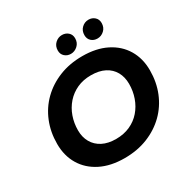

<svg xmlns="http://www.w3.org/2000/svg" viewBox="-199 -1078 1245 1268"><g transform="rotate(-30 424.0 -444.0)"><path d="M394 12Q288 12 211.5 -26.5Q135 -65 94 -133.5Q53 -202 53 -292Q53 -382 84 -458.5Q115 -535 172.5 -591.5Q230 -648 309.5 -680Q389 -712 486 -712Q592 -712 668.5 -673.5Q745 -635 786 -566.5Q827 -498 827 -408Q827 -318 796 -241.5Q765 -165 707.5 -108.5Q650 -52 570.5 -20Q491 12 394 12ZM408 -126Q467 -126 514.5 -147.5Q562 -169 595 -207Q628 -245 645.5 -294.5Q663 -344 663 -399Q663 -451 641 -490.5Q619 -530 576.5 -552Q534 -574 472 -574Q413 -574 366 -552.5Q319 -531 285.5 -493Q252 -455 234.5 -405.5Q217 -356 217 -301Q217 -249 239.5 -209.5Q262 -170 304.5 -148Q347 -126 408 -126ZM633 -762Q605 -762 586.5 -779Q568 -796 568 -824Q568 -858 590 -879Q612 -900 642 -900Q669 -900 688 -883Q707 -866 707 -838Q707 -804 684.5 -783Q662 -762 633 -762ZM430 -762Q403 -762 384 -779Q365 -796 365 -824Q365 -858 387.5 -879Q410 -900 439 -900Q467 -900 486 -883Q505 -866 505 -838Q505 -804 482 -783Q459 -762 430 -762Z"/></g></svg>

Font: MOST Montserrat
Style: Bold Italic
Weight: 700
Italic angle: -11.3°
Designer: Julieta Ulanovsky
Foundry: Julieta Ulanovsky
Version: Version 8.000;March 11, 2024;FontCreator 15.0.0.2926 64-bit